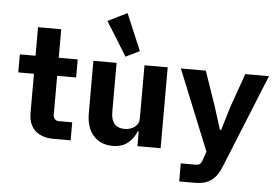

<svg xmlns="http://www.w3.org/2000/svg" viewBox="-64 -929 1777 1220"><g transform="rotate(5 825.0 -318.5)"><path d="M290 -149Q290 -140 294.5 -132Q299 -124 307 -119.5Q315 -115 324 -115H411V0H300Q248 0 212.5 -19Q177 -38 159.5 -71.5Q142 -105 142 -149V-401H42V-516H142V-698H290V-516H411V-401H290Z M837 -94H831Q812 -46 774.5 -17Q737 12 679 12Q603 12 557 -39Q511 -90 511 -182V-516H659V-202Q659 -153 681 -127.5Q703 -102 746 -102Q783 -102 810 -122Q837 -142 837 -177V-516H985V0H837ZM578 -776 701 -837 800 -603 712 -560Z M1480 -516H1631L1388 83Q1365 142 1326 171Q1287 200 1223 200H1121V85H1217Q1246 85 1255 59L1277 -3L1069 -516H1228L1303 -299L1350 -149H1358L1403 -299Z"/></g></svg>

Font: iA Writer Quattro V
Style: Regular
Weight: 400
Designer: Mike Abbink, Paul van der Laan, Pieter van Rosmalen, Oliver Reichenstein
Foundry: Information Architects Inc.
Version: Version 2.000